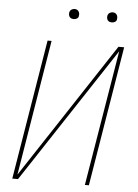

<svg xmlns="http://www.w3.org/2000/svg" viewBox="-60 -958 721 1004"><g transform="rotate(5 300.0 -456.0)"><path d="M43 0 164 -735H185L68 -23L536 -735H566L445 0H424L542 -712L73 0ZM490 -859Q484 -859 478 -861Q472 -863 468.5 -868Q465 -873 464 -879Q463 -885 464 -891Q465 -896 467.5 -900Q470 -904 473.5 -906.5Q477 -909 481.5 -910.5Q486 -912 490 -912Q497 -912 502.5 -909.5Q508 -907 511.5 -902Q515 -897 516 -891Q517 -885 516 -879Q516 -874 513.5 -870Q511 -866 507 -863.5Q503 -861 499 -860Q495 -859 490 -859ZM290 -859Q284 -859 278 -861Q272 -863 268.5 -868Q265 -873 264 -879Q263 -885 264 -891Q265 -896 267.5 -900Q270 -904 273.5 -906.5Q277 -909 281.5 -910.5Q286 -912 290 -912Q297 -912 302.5 -909.5Q308 -907 311.5 -902Q315 -897 316 -891Q317 -885 316 -879Q316 -874 313.5 -870Q311 -866 307 -863.5Q303 -861 299 -860Q295 -859 290 -859Z"/></g></svg>

Font: Iosevka Curly Thin Extended
Style: Italic
Weight: 100
Width: 7
Italic angle: -9°
Monospace: yes
Designer: Belleve Invis
Foundry: Belleve Invis
Version: Version 11.1.0; ttfautohint (v1.8.3)